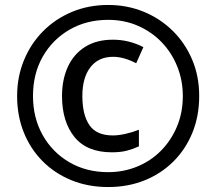

<svg xmlns="http://www.w3.org/2000/svg" viewBox="-20 -744 872 774"><path d="M416 10Q336 10 269 -17Q202 -44 152.5 -93.5Q103 -143 76 -210Q49 -277 49 -357Q49 -434 76.5 -501Q104 -568 153.5 -618Q203 -668 270 -696Q337 -724 416 -724Q492 -724 558.5 -697Q625 -670 675.5 -620.5Q726 -571 754.5 -504Q783 -437 783 -357Q783 -277 756 -210Q729 -143 679.5 -93.5Q630 -44 563 -17Q496 10 416 10ZM416 -50Q478 -50 533 -72.5Q588 -95 629 -136.5Q670 -178 693.5 -234Q717 -290 717 -357Q717 -420 694.5 -476Q672 -532 631.5 -574Q591 -616 536 -640Q481 -664 416 -664Q329 -664 260.5 -624.5Q192 -585 152.5 -516Q113 -447 113 -357Q113 -269 152 -199.5Q191 -130 259.5 -90Q328 -50 416 -50ZM431 -130Q330 -130 280 -192Q230 -254 230 -357Q230 -423 253.5 -474.5Q277 -526 323 -555Q369 -584 435 -584Q500 -584 558 -554L529 -489Q479 -515 436 -515Q377 -515 344.5 -473Q312 -431 312 -357Q312 -281 340.5 -239.5Q369 -198 435 -198Q458 -198 486.5 -204.5Q515 -211 540 -221V-154Q516 -143 491 -136.5Q466 -130 431 -130Z"/></svg>

Font: Noto Sans Sora Sompeng Semi
Style: Bold
Weight: 700
Designer: Monotype Design Team. David Williams.
Foundry: Monotype Imaging Inc.
Version: Version 2.101; ttfautohint (v1.8.4.7-5d5b)